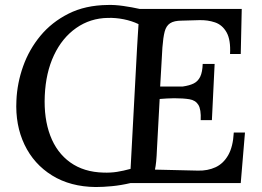

<svg xmlns="http://www.w3.org/2000/svg" viewBox="-20 -736 1053 772"><path d="M365 16Q263 15 189.5 -30.5Q116 -76 78.5 -154.5Q41 -233 46 -332Q49 -402 73 -469.5Q97 -537 142.5 -592Q188 -647 255.5 -681Q323 -715 413 -716Q441 -717 476 -712Q511 -707 542 -700H952L948 -519H905Q908 -576 891 -606Q874 -636 844.5 -646Q815 -656 781 -655L711 -653Q680 -653 664 -642.5Q648 -632 642 -608.5Q636 -585 633 -545L624 -388H714Q742 -392 759 -400.5Q776 -409 785 -427.5Q794 -446 795 -479H843L832 -253H787Q789 -296 777.5 -314.5Q766 -333 741.5 -337Q717 -341 680 -341Q666 -341 650.5 -340Q635 -339 622 -338L611 -135Q610 -108 608 -87.5Q606 -67 603 -54L776 -50Q815 -49 846.5 -63.5Q878 -78 897.5 -112Q917 -146 920 -203H965L948 0H505Q467 9 431 12.5Q395 16 365 16ZM396 -42Q425 -41 450.5 -45Q476 -49 505 -57L531 -542Q532 -567 534 -592Q536 -617 537 -639Q510 -652 477.5 -658.5Q445 -665 414 -664Q343 -663 286.5 -623.5Q230 -584 197 -514Q164 -444 160 -351Q156 -260 182 -191Q208 -122 262.5 -83Q317 -44 396 -42Z"/></svg>

Font: Lora Medium
Style: Italic
Weight: 500
Italic angle: -3°
Designer: Olga Karpushina, Alexei Vanyashin (Cyrillic)
Foundry: Cyreal
Version: Version 3.004